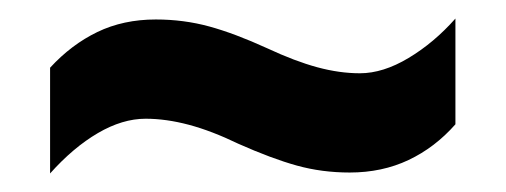

<svg xmlns="http://www.w3.org/2000/svg" viewBox="-20 -456 545 207"><path d="M237 -301Q208 -315 183.5 -321.5Q159 -328 137 -328Q112 -328 85.5 -312.5Q59 -297 34 -269V-383Q57 -408 85 -421.5Q113 -435 148 -435Q178 -435 205.5 -427.5Q233 -420 268 -404Q298 -390 322 -383.5Q346 -377 368 -377Q393 -377 420.5 -393.5Q448 -410 471 -436V-322Q449 -297 420.5 -283.5Q392 -270 357 -270Q327 -270 300 -277.5Q273 -285 237 -301Z"/></svg>

Font: Noto Sans Khmer Condensed
Style: Bold
Weight: 700
Width: 3
Designer: Danh Hong and the Monotype Design Team
Foundry: Monotype Imaging Inc.
Version: Version 2.004